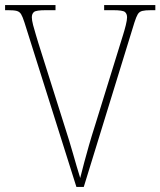

<svg xmlns="http://www.w3.org/2000/svg" viewBox="-20 -734 630 754"><path d="M76 -646Q69 -668 63 -678Q57 -688 46 -691Q35 -694 12 -694H0V-714H198V-694H160Q122 -694 113.5 -687Q105 -680 105 -666Q105 -655 110 -635.5Q115 -616 121 -597Q127 -578 130 -567L232 -244Q254 -176 267.5 -128Q281 -80 295 -35Q303 -67 311 -97Q319 -127 329 -162Q339 -197 354 -244L454 -567Q457 -577 463 -596Q469 -615 474 -635Q479 -655 479 -666Q479 -680 470.5 -687Q462 -694 424 -694H389V-714H590V-694H573Q550 -694 538.5 -691Q527 -688 521 -678Q515 -668 508 -646L309 0H280Z"/></svg>

Font: Noto Serif Bengali SemiCondensed Thin
Style: Regular
Weight: 100
Width: 4
Designer: Juan Bruce, Universal Thirst, Indian Type Foundry and the Monotype Design Team.
Foundry: Monotype Imaging Inc.
Version: Version 2.003; ttfautohint (v1.8.4.7-5d5b)